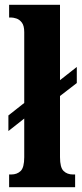

<svg xmlns="http://www.w3.org/2000/svg" viewBox="-20 -780 342 800"><path d="M18 0V-53H27Q51 -53 66 -67.5Q81 -82 81 -125V-286L15 -234V-299L81 -351V-646Q81 -673 71 -686Q61 -699 48 -703Q35 -707 27 -707H18V-760H230V-446L300 -501V-434L230 -380V-125Q230 -82 245 -67.5Q260 -53 284 -53H293V0Z"/></svg>

Font: Noto Serif Khmer ExtraCondensed ExtraBold
Style: Regular
Weight: 800
Width: 2
Designer: Danh Hong and the Monotype Design Team
Foundry: Monotype Imaging Inc.
Version: Version 2.004; ttfautohint (v1.8.4.7-5d5b)